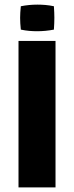

<svg xmlns="http://www.w3.org/2000/svg" viewBox="-20 -819 320 830"><path d="M220 -9H60V-642H220ZM213 -792Q214 -777 214.5 -765Q215 -753 215 -742Q215 -731 214.5 -718.5Q214 -706 213 -691Q177 -684 140 -684Q124 -684 106.5 -685.5Q89 -687 70 -691Q67 -720 67 -742Q67 -762 70 -792Q105 -799 142 -799Q159 -799 176.5 -797.5Q194 -796 213 -792Z"/></svg>

Font: Bakbak One
Style: Regular
Weight: 400
Designer: Saumya Kishore and Sanchit Sawaria
Foundry: A Good Feeling
Version: Version 1.003; ttfautohint (v1.8.3)